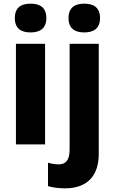

<svg xmlns="http://www.w3.org/2000/svg" viewBox="-20 -788 626 1048"><path d="M147 -768C95 -768 61 -747 61 -689C61 -632 96 -611 147 -611C197 -611 233 -632 233 -689C233 -747 198 -768 147 -768ZM354 -689C354 -632 389 -611 440 -611C490 -611 526 -632 526 -689C526 -747 491 -768 440 -768C389 -768 354 -747 354 -689ZM226 -549H67V0H226ZM335 240C464 240 519 163 519 53V-549H360V30C360 90 335 109 301 109C279 109 263 106 242 100V228C267 236 305 240 335 240Z"/></svg>

Font: Noto Sans Gurmukhi UI SemiCondensed ExtraBold
Style: Regular
Weight: 800
Width: 4
Designer: Jelle Bosma - Monotype Design Team
Foundry: Monotype Imaging Inc.
Version: Version 2.004